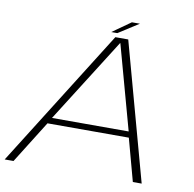

<svg xmlns="http://www.w3.org/2000/svg" viewBox="-96 -846 940 931"><g transform="rotate(10 373.5 -381.0)"><path d="M-13 0 412.5 -677H476L661.5 0H618L561.5 -208.5H161L30.5 0ZM178 -238H555.5L441.5 -652.5H440ZM388.5 -698 479 -762H518.5L418.5 -698Z"/></g></svg>

Font: Anybody ExtraExpanded ExtraLight
Style: Italic
Weight: 200
Width: 8
Italic angle: -10°
Designer: Tyler Finck
Foundry: Etcetera Type Company
Version: Version 1.010; ttfautohint (v1.8.3) -l 8 -r 50 -G 200 -x 14 